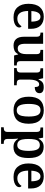

<svg xmlns="http://www.w3.org/2000/svg" viewBox="1338 -1926 828 3544"><g transform="rotate(90 1752.0 -154.0)"><path d="M299 10Q179 10 114.5 -62.5Q50 -135 50 -265Q50 -405 112.5 -476.5Q175 -548 288 -548Q393 -548 452.5 -487.5Q512 -427 512 -308V-259H182Q185 -155 220.5 -107.5Q256 -60 322 -60Q374 -60 410 -83Q446 -106 464 -137Q475 -132 481.5 -120.5Q488 -109 488 -94Q488 -69 467.5 -45Q447 -21 405.5 -5.5Q364 10 299 10ZM379 -319Q379 -397 358.5 -442Q338 -487 289 -487Q242 -487 215 -444Q188 -401 184 -319Z M821 10Q743 10 700.5 -37.5Q658 -85 658 -187V-417Q658 -447 649 -462Q640 -477 623.5 -482Q607 -487 584 -487H582V-536H788V-207Q788 -163 795.5 -132Q803 -101 822 -84Q841 -67 874 -67Q911 -67 934 -86.5Q957 -106 968 -141Q979 -176 979 -223V-420Q979 -450 968.5 -464Q958 -478 941 -482.5Q924 -487 903 -487H900V-536H1109V-113Q1109 -84 1118.5 -70.5Q1128 -57 1145 -53Q1162 -49 1182 -49H1188V0H1004L985 -75H980Q950 -21 909 -5.5Q868 10 821 10Z M1237 0V-49H1240Q1263 -49 1280.5 -54Q1298 -59 1308.5 -74.5Q1319 -90 1319 -121V-419Q1319 -449 1309 -463.5Q1299 -478 1282 -482.5Q1265 -487 1243 -487H1240V-536H1424L1443 -450H1448Q1461 -480 1477.5 -502Q1494 -524 1520 -535.5Q1546 -547 1588 -547Q1645 -547 1672.5 -527Q1700 -507 1700 -469Q1700 -429 1671 -405.5Q1642 -382 1586 -382Q1586 -410 1581.5 -427.5Q1577 -445 1566 -454Q1555 -463 1536 -463Q1509 -463 1492 -443.5Q1475 -424 1465.5 -395Q1456 -366 1452.5 -335Q1449 -304 1449 -283V-116Q1449 -87 1459 -72.5Q1469 -58 1486 -53.5Q1503 -49 1523 -49H1554V0Z M2013 10Q1898 10 1831.5 -59Q1765 -128 1765 -270Q1765 -410 1828.5 -479Q1892 -548 2016 -548Q2132 -548 2198 -479Q2264 -410 2264 -270Q2264 -128 2200.5 -59Q2137 10 2013 10ZM2015 -49Q2058 -49 2083.5 -73.5Q2109 -98 2120 -148Q2131 -198 2131 -270Q2131 -379 2105 -433.5Q2079 -488 2014 -488Q1950 -488 1924 -433.5Q1898 -379 1898 -270Q1898 -161 1924.5 -105Q1951 -49 2015 -49Z M2329 240V191H2339Q2357 191 2374.5 186.5Q2392 182 2403.5 167.5Q2415 153 2415 124V-418Q2415 -449 2405 -463.5Q2395 -478 2378.5 -482.5Q2362 -487 2342 -487H2333V-536H2521L2536 -453H2540Q2562 -495 2598.5 -520.5Q2635 -546 2693 -546Q2792 -546 2844.5 -479Q2897 -412 2897 -267Q2897 -122 2845 -55.5Q2793 11 2695 11Q2638 11 2602 -11.5Q2566 -34 2544 -72H2538Q2540 -56 2541.5 -33Q2543 -10 2544 11Q2545 32 2545 46V125Q2545 154 2556.5 168Q2568 182 2585.5 186.5Q2603 191 2620 191H2635V240ZM2660 -59Q2716 -59 2740.5 -111.5Q2765 -164 2765 -267Q2765 -370 2741 -422.5Q2717 -475 2660 -475Q2616 -475 2590.5 -452Q2565 -429 2555 -382Q2545 -335 2545 -267Q2545 -198 2555 -151.5Q2565 -105 2590.5 -82Q2616 -59 2660 -59Z M3246 10Q3126 10 3061.5 -62.5Q2997 -135 2997 -265Q2997 -405 3059.5 -476.5Q3122 -548 3235 -548Q3340 -548 3399.5 -487.5Q3459 -427 3459 -308V-259H3129Q3132 -155 3167.5 -107.5Q3203 -60 3269 -60Q3321 -60 3357 -83Q3393 -106 3411 -137Q3422 -132 3428.5 -120.5Q3435 -109 3435 -94Q3435 -69 3414.5 -45Q3394 -21 3352.5 -5.5Q3311 10 3246 10ZM3326 -319Q3326 -397 3305.5 -442Q3285 -487 3236 -487Q3189 -487 3162 -444Q3135 -401 3131 -319Z"/></g></svg>

Font: Noto Serif Bengali SemiBold
Style: Regular
Weight: 600
Version: Version 2.003